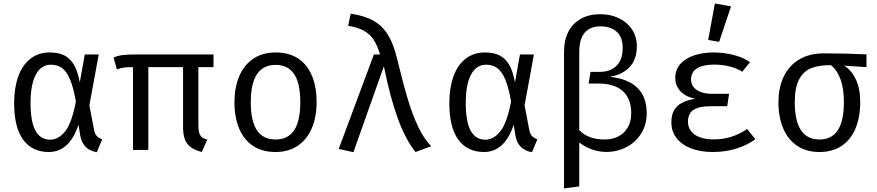

<svg xmlns="http://www.w3.org/2000/svg" viewBox="-20 -848 4963 1086"><path d="M431.3 -382.1 459.5 -540H538.5L485.6 -252.3L512.3 -112.3Q516.4 -91.3 526.9 -79.5Q537.4 -67.7 557.9 -60L527.7 12.8Q446.7 0 433.3 -84.6L424.1 -142.6Q372.8 11.8 255.9 11.8Q162.1 11.8 111 -57.9Q60 -127.7 60 -265.1Q60 -349.7 82.8 -414.4Q105.6 -479 151 -515.1Q196.4 -551.3 261.5 -551.3Q308.7 -551.3 342.3 -535.4Q375.9 -519.5 397.9 -482.3Q420 -445.1 431.3 -382.1ZM152.8 -265.1Q152.8 -159.5 180.8 -108.7Q208.7 -57.9 264.1 -57.9Q309.7 -57.9 347.7 -104.1Q385.6 -150.3 409.2 -273.8Q395.4 -354.4 375.6 -400Q355.9 -445.6 330 -463.8Q304.1 -482.1 268.2 -482.1Q212.8 -482.1 182.8 -426.2Q152.8 -370.3 152.8 -265.1Z M1187.7 -468.2H1102.1V-140Q1102.1 -112.8 1106.9 -96.7Q1111.8 -80.5 1122.6 -71.8Q1133.3 -63.1 1152.8 -59L1121.5 11.8Q1082.1 1.5 1059 -15.6Q1035.9 -32.8 1025.6 -60.3Q1015.4 -87.7 1015.4 -129.7V-468.2H819V0H732.3V-468.2Q697.4 -468.2 682.1 -465.9Q666.7 -463.6 641.5 -455.9L622.1 -522.1Q643.6 -532.3 670 -536.2Q696.4 -540 755.4 -540H1187.7Z M1770.8 -270.3Q1770.8 -186.7 1743.8 -123.1Q1716.9 -59.5 1664.6 -23.8Q1612.3 11.8 1538.5 11.8Q1463.6 11.8 1411.5 -22.8Q1359.5 -57.4 1332.8 -120.5Q1306.2 -183.6 1306.2 -269.2Q1306.2 -353.3 1333.1 -416.9Q1360 -480.5 1412.6 -515.9Q1465.1 -551.3 1539.5 -551.3Q1614.4 -551.3 1666.2 -517.2Q1717.9 -483.1 1744.4 -419.7Q1770.8 -356.4 1770.8 -270.3ZM1398.5 -269.2Q1398.5 -163.1 1433.3 -111Q1468.2 -59 1538.5 -59Q1608.7 -59 1643.6 -111Q1678.5 -163.1 1678.5 -270.3Q1678.5 -376.9 1643.6 -429Q1608.7 -481 1539.5 -481Q1469.2 -481 1433.8 -429Q1398.5 -376.9 1398.5 -269.2Z M2129.7 -540Q2114.4 -590.8 2093.8 -622.6Q2073.3 -654.4 2039 -673.8Q2004.6 -693.3 1949.2 -702.1L1963.6 -770.8Q2043.6 -759 2094.1 -729.7Q2144.6 -700.5 2175.9 -648.5Q2207.2 -596.4 2227.2 -511.3Q2259.5 -377.4 2286.9 -286.4Q2314.4 -195.4 2346.7 -128.2Q2379 -61 2419 -21L2330.3 11.8Q2273.8 -58.5 2230 -178.2Q2186.2 -297.9 2151.3 -473.3L1979 12.8L1895.9 -5.6L2094.9 -540Z M2892.8 -382.1 2921 -540H3000L2947.2 -252.3L2973.8 -112.3Q2977.9 -91.3 2988.5 -79.5Q2999 -67.7 3019.5 -60L2989.2 12.8Q2908.2 0 2894.9 -84.6L2885.6 -142.6Q2834.4 11.8 2717.4 11.8Q2623.6 11.8 2572.6 -57.9Q2521.5 -127.7 2521.5 -265.1Q2521.5 -349.7 2544.4 -414.4Q2567.2 -479 2612.6 -515.1Q2657.9 -551.3 2723.1 -551.3Q2770.3 -551.3 2803.8 -535.4Q2837.4 -519.5 2859.5 -482.3Q2881.5 -445.1 2892.8 -382.1ZM2614.4 -265.1Q2614.4 -159.5 2642.3 -108.7Q2670.3 -57.9 2725.6 -57.9Q2771.3 -57.9 2809.2 -104.1Q2847.2 -150.3 2870.8 -273.8Q2856.9 -354.4 2837.2 -400Q2817.4 -445.6 2791.5 -463.8Q2765.6 -482.1 2729.7 -482.1Q2674.4 -482.1 2644.4 -426.2Q2614.4 -370.3 2614.4 -265.1Z M3637.9 -207.7Q3637.9 -142.6 3606.4 -92.6Q3574.9 -42.6 3522.6 -15.6Q3470.3 11.3 3410.3 11.3Q3368.7 11.3 3329.5 -2.3Q3290.3 -15.9 3256.4 -42.1V206.2L3170.3 217.9V-553.8Q3170.3 -620.5 3194.9 -668.5Q3219.5 -716.4 3265.9 -742.1Q3312.3 -767.7 3375.9 -767.7Q3432.3 -767.7 3479.2 -745.6Q3526.2 -723.6 3554.1 -682.6Q3582.1 -641.5 3582.1 -586.2Q3582.1 -509.7 3539 -466.4Q3495.9 -423.1 3427.7 -413.8Q3637.9 -391.8 3637.9 -207.7ZM3550.3 -207.2Q3550.3 -289.7 3502.8 -332.6Q3455.4 -375.4 3365.6 -375.4H3309.7L3320 -441.5H3373.8Q3430.8 -441.5 3466.4 -475.4Q3502.1 -509.2 3502.1 -577.9Q3502.1 -638.5 3467.9 -668.7Q3433.8 -699 3377.4 -699Q3256.4 -699 3256.4 -552.8V-111.8Q3283.6 -84.1 3319 -71.5Q3354.4 -59 3402.1 -59Q3443.6 -59 3477.2 -76.2Q3510.8 -93.3 3530.5 -126.7Q3550.3 -160 3550.3 -207.2Z M4001 -247.2Q3932.8 -247.2 3902.1 -226.2Q3871.3 -205.1 3871.3 -159.5Q3871.3 -129.2 3888.5 -106.7Q3905.6 -84.1 3938.5 -71.8Q3971.3 -59.5 4015.9 -59.5Q4122.1 -59.5 4205.6 -118.5L4252.3 -61Q4210.8 -28.7 4147.9 -8.5Q4085.1 11.8 4010.8 11.8Q3943.6 11.8 3890.8 -7.9Q3837.9 -27.7 3807.7 -65.6Q3777.4 -103.6 3777.4 -156.4Q3777.4 -216.4 3811.5 -247.9Q3845.6 -279.5 3912.8 -289.2Q3857.4 -301 3828.5 -332.1Q3799.5 -363.1 3799.5 -407.7Q3799.5 -453.8 3828.2 -486.2Q3856.9 -518.5 3906.2 -534.9Q3955.4 -551.3 4016.4 -551.3Q4071.8 -551.3 4127.4 -537.7Q4183.1 -524.1 4222.1 -496.4L4178.5 -442.6Q4145.1 -463.1 4104.1 -472.8Q4063.1 -482.6 4020 -482.6Q3956.9 -482.6 3922.8 -461.5Q3888.7 -440.5 3888.7 -398.5Q3888.7 -361.5 3920.5 -339.5Q3952.3 -317.4 4006.7 -317.4H4104.1L4093.3 -247.2ZM3985.6 -622.1 4023.6 -828.2 4114.9 -811.8 4047.7 -611.3Z M4881 -468.2 4754.4 -476.9Q4795.4 -451.8 4820.5 -399.7Q4845.6 -347.7 4845.6 -272.3Q4845.6 -184.6 4818.7 -120.8Q4791.8 -56.9 4740 -22.6Q4688.2 11.8 4615.4 11.8Q4542.1 11.8 4489.7 -22.8Q4437.4 -57.4 4410.3 -121Q4383.1 -184.6 4383.1 -269.7Q4383.1 -353.3 4413.3 -415.6Q4443.6 -477.9 4501.3 -512.1Q4559 -546.2 4639.5 -546.2Q4757.9 -546.2 4881 -540.5ZM4753.3 -270.8Q4753.3 -419.5 4680 -479.5Q4613.8 -480 4569.7 -463.1Q4525.6 -446.2 4500.5 -400Q4475.4 -353.8 4475.4 -269.7Q4475.4 -59 4615.4 -59Q4684.1 -59 4718.7 -111.3Q4753.3 -163.6 4753.3 -270.8Z"/></svg>

Font: Fira Code
Style: Regular
Weight: 400
Designer: Carrois Corporate, Edenspiekermann AG, Nikita Prokopov
Foundry: Carrois Corporate, Edenspiekermann AG, Nikita Prokopov
Version: Version 5.002